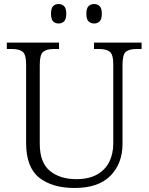

<svg xmlns="http://www.w3.org/2000/svg" viewBox="-20 -926 740 956"><path d="M352 10Q240 10 175 -41.5Q110 -93 110 -215V-605Q110 -655 92.5 -668.5Q75 -682 40 -682H14V-714H274V-682H248Q213 -682 195.5 -668.5Q178 -655 178 -603V-210Q178 -117 228 -75.5Q278 -34 360 -34Q423 -34 464 -57.5Q505 -81 524.5 -121Q544 -161 544 -212V-605Q544 -655 526.5 -668.5Q509 -682 474 -682H448V-714H685V-682H660Q624 -682 607 -668.5Q590 -655 590 -603V-210Q590 -112 530 -51Q470 10 352 10ZM449 -809Q432 -809 421 -819.5Q410 -830 410 -858Q410 -885 421 -895.5Q432 -906 449 -906Q465 -906 476 -895.5Q487 -885 487 -858Q487 -830 476 -819.5Q465 -809 449 -809ZM272 -809Q255 -809 244.5 -819.5Q234 -830 234 -858Q234 -885 244.5 -895.5Q255 -906 272 -906Q288 -906 299 -895.5Q310 -885 310 -858Q310 -830 299 -819.5Q288 -809 272 -809Z"/></svg>

Font: Noto Serif Sinhala Light
Style: Regular
Weight: 300
Designer: Jelle Bosma - Monotype Design Team
Foundry: Monotype Imaging Inc.
Version: Version 2.007; ttfautohint (v1.8.4.7-5d5b)